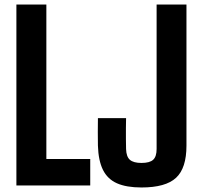

<svg xmlns="http://www.w3.org/2000/svg" viewBox="-20 -820 888 849"><path d="M52.5 0V-800H185V-117H379V0ZM605.5 9Q539 9 497.2 -9.5Q455.5 -28 435.2 -69Q415 -110 413 -176Q412.5 -204.5 412.5 -236.5Q412.5 -268.5 413 -297.5H537.5Q537 -277 536.8 -253Q536.5 -229 536.8 -205.2Q537 -181.5 537.5 -161Q538.5 -127.5 554.2 -113.5Q570 -99.5 605.5 -99.5Q642 -99.5 657.2 -113.5Q672.5 -127.5 672.5 -161V-800H804.5V-176Q804.5 -76.5 758.5 -33.8Q712.5 9 605.5 9Z"/></svg>

Font: Big Shoulders Text Thin ExtraBold
Style: Regular
Weight: 800
Version: Version 2.002